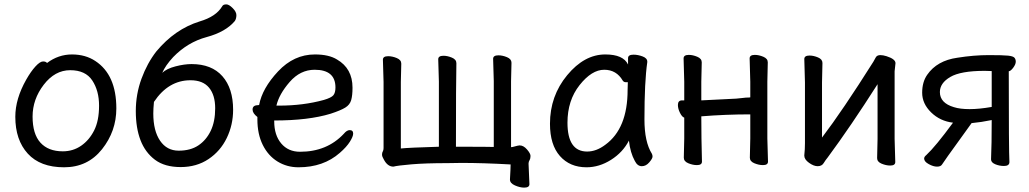

<svg xmlns="http://www.w3.org/2000/svg" viewBox="-20 -741 4704 878"><path d="M267 -49Q314 -49 351 -74.5Q388 -100 410.5 -144.5Q433 -189 433 -258Q433 -326 402 -373Q371 -420 301 -420Q231 -420 180 -353.5Q129 -287 129 -208Q129 -128 165 -88.5Q201 -49 267 -49ZM273 24Q164 24 107 -38.5Q50 -101 50 -207Q50 -289 100 -377Q121 -414 142 -437Q163 -460 177 -460Q190 -460 195 -453Q247 -492 309 -492Q371 -492 416 -462Q512 -399 512 -245Q512 -141 446.5 -58.5Q381 24 273 24Z M797 -52Q851 -52 887 -76Q923 -100 943.5 -142.5Q964 -185 964 -246Q964 -306 936 -340Q908 -374 851 -374Q750 -374 684 -275Q681 -244 681 -222Q681 -143 712 -97.5Q743 -52 797 -52ZM806 23Q733 23 688.5 -10.5Q644 -44 622.5 -100Q601 -156 601 -233Q601 -310 627 -381Q653 -452 695 -506Q780 -608 893 -643Q968 -665 996 -712Q1000 -721 1015 -721Q1027 -721 1044 -704Q1061 -687 1061 -672Q1061 -656 1054 -645Q1012 -595 925 -571.5Q838 -548 772 -480Q736 -441 722 -408Q742 -427 782.5 -437.5Q823 -448 856 -448Q948 -448 997 -392.5Q1046 -337 1046 -239Q1046 -170 1017 -110Q988 -50 933.5 -13.5Q879 23 806 23Z M1256 -258Q1367 -258 1461 -284Q1495 -294 1504.5 -305.5Q1514 -317 1514 -341Q1514 -422 1419 -422Q1353 -422 1304.5 -366Q1256 -310 1244 -258ZM1345 24Q1292 24 1249 -2.5Q1206 -29 1181.5 -78.5Q1157 -128 1157 -195V-206Q1135 -223 1135 -240Q1135 -260 1160 -260L1165 -261Q1179 -337 1251.5 -414.5Q1324 -492 1420 -492Q1484 -492 1521 -469Q1592 -428 1592 -340Q1592 -305 1586 -283.5Q1580 -262 1559 -249Q1538 -236 1492 -221Q1391 -190 1234 -190V-186Q1234 -123 1266 -85Q1298 -47 1352 -47Q1475 -47 1552 -129Q1566 -146 1579 -146Q1595 -146 1595 -130Q1595 -117 1580 -93Q1565 -69 1534 -42Q1459 24 1345 24Z M2377 117Q2358 117 2335 107Q2312 97 2312 80V79Q2315 28 2315 11Q2188 4 2091 4L2026 5Q1926 5 1861.5 10.5Q1797 16 1779 21Q1752 21 1735 -12Q1727 -25 1727 -34Q1727 -43 1730.5 -48.5Q1734 -54 1734 -64V-366L1731 -468Q1731 -484 1755 -484Q1774 -484 1794.5 -475.5Q1815 -467 1815 -450L1813 -366V-62Q1850 -66 1987 -70V-368L1984 -470Q1984 -486 2008 -486Q2026 -486 2046.5 -477.5Q2067 -469 2067 -452Q2065 -368 2065 -70Q2219 -70 2238 -69V-370L2235 -472Q2235 -488 2259 -488Q2278 -488 2298.5 -479.5Q2319 -471 2319 -454L2317 -370V-68Q2323 -68 2334.5 -71.5Q2346 -75 2355 -76H2357Q2374 -76 2390 -57.5Q2406 -39 2406 -28Q2406 -16 2401.5 -8.5Q2397 -1 2397 7L2401 101Q2401 117 2377 117Z M2665 -48Q2707 -48 2748 -79Q2850 -153 2850 -330L2851 -365H2842Q2833 -365 2828 -372Q2799 -422 2743 -422Q2686 -422 2630.5 -352Q2575 -282 2575 -180Q2575 -48 2665 -48ZM2662 24Q2586 24 2540.5 -27.5Q2495 -79 2495 -175Q2495 -302 2573.5 -397Q2652 -492 2748 -492Q2830 -492 2852 -446V-475Q2852 -491 2877 -491Q2897 -491 2918.5 -483Q2940 -475 2940 -459V-457Q2927 -368 2927 -195Q2927 -92 2961 -38Q2964 -32 2964 -25Q2964 -16 2949 1.5Q2934 19 2915 19Q2895 19 2883 -5Q2862 -43 2856 -98Q2828 -44 2774 -10Q2720 24 2662 24Z M3469 14Q3450 14 3429.5 5.5Q3409 -3 3409 -20L3411 -108V-218Q3298 -218 3187 -209Q3187 -109 3190 -2Q3190 14 3167 14Q3148 14 3127.5 5.5Q3107 -3 3107 -20L3109 -108V-203Q3099 -206 3089.5 -225Q3080 -244 3080 -261Q3080 -282 3099 -282H3109V-367L3106 -474Q3106 -490 3130 -490Q3148 -490 3168.5 -481.5Q3189 -473 3189 -456L3187 -367V-282L3347 -290Q3361 -291 3376 -293Q3391 -295 3401 -295Q3411 -295 3411 -296V-367L3408 -474Q3408 -490 3432 -490Q3450 -490 3470.5 -481.5Q3491 -473 3491 -456L3489 -367V-108L3492 -2Q3492 14 3469 14Z M3719 19Q3701 19 3679.5 3.5Q3658 -12 3658 -29V-31Q3661 -58 3661 -86V-364L3658 -471Q3658 -487 3682 -487Q3700 -487 3720.5 -478.5Q3741 -470 3741 -453L3739 -364V-112Q3832 -234 3974 -459Q3979 -467 3984.5 -478Q3990 -489 4006 -489Q4018 -489 4034 -484Q4075 -471 4075 -452L4071 -415V-106L4074 0Q4074 16 4051 16Q4032 16 4011.5 7.5Q3991 -1 3991 -18L3993 -106V-356Q3870 -163 3765 -21Q3755 -9 3746.5 5Q3738 19 3719 19Z M4414 -242Q4458 -242 4515 -252V-416L4483 -417Q4373 -417 4325.5 -389Q4278 -361 4278 -320Q4278 -270 4342 -251Q4370 -242 4414 -242ZM4265 21Q4248 21 4227 9.5Q4206 -2 4206 -16Q4206 -24 4216 -32Q4258 -71 4338 -180Q4279 -187 4238 -227Q4197 -267 4197 -317Q4197 -366 4220 -399Q4265 -464 4358 -477Q4433 -489 4501 -489Q4568 -489 4590.5 -486.5Q4613 -484 4619 -477Q4625 -470 4625 -459Q4625 -447 4613.5 -431.5Q4602 -416 4593 -415Q4593 -51 4596 0Q4596 18 4571 18Q4550 18 4531 10Q4512 2 4512 -12V-13Q4515 -79 4515 -192Q4467 -182 4423 -178Q4397 -141 4353.5 -81.5Q4310 -22 4288 11Q4282 21 4265 21Z"/></svg>

Font: LXGW WenKai Lite
Style: Bold
Weight: 700
Designer: LXGW / Fontworks Inc.
Foundry: LXGW / Fontworks Inc.
Version: Version 1.330;April 28, 2024